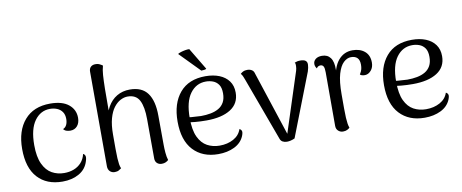

<svg xmlns="http://www.w3.org/2000/svg" viewBox="-65 -1008 3125 1298"><g transform="rotate(-10 1497.5 -358.5)"><path d="M276 13Q167 13 105.5 -54.5Q44 -122 44 -251Q44 -376 106.5 -448.5Q169 -521 283 -521Q366 -521 409.5 -485.5Q453 -450 453 -394Q453 -359 435 -338Q417 -317 387 -317Q374 -317 361 -321Q348 -325 340 -336Q357 -343 365 -360Q373 -377 373 -400Q373 -430 359.5 -449Q346 -468 324 -477Q302 -486 276 -486Q211 -486 170 -429.5Q129 -373 129 -263Q129 -182 152 -133Q175 -84 213 -63Q251 -42 297 -42Q333 -42 363 -53.5Q393 -65 414.5 -88.5Q436 -112 444 -147Q454 -143 458 -131.5Q462 -120 454 -95Q438 -42 390 -14.5Q342 13 276 13Z M634 11Q614 11 601 -2Q588 -15 588 -37L587 -686Q587 -707 598 -718Q609 -729 627 -730Q646 -731 660 -724Q674 -717 680 -712Q672 -685 669.5 -648.5Q667 -612 666 -556L665 -347L648 -329Q653 -389 677.5 -432Q702 -475 741 -498Q780 -521 830 -521Q913 -521 951.5 -468Q990 -415 990 -313L991 -114Q991 -88 993.5 -58.5Q996 -29 1003 -7Q996 0 984.5 5.5Q973 11 957 11Q937 11 924.5 -1Q912 -13 912 -33L911 -303Q911 -388 888 -432.5Q865 -477 807 -477Q783 -477 758 -464Q733 -451 712 -423.5Q691 -396 678.5 -351Q666 -306 666 -241Q666 -181 666 -142Q666 -103 667.5 -78Q669 -53 671.5 -37Q674 -21 680 -7Q674 -2 662.5 4.5Q651 11 634 11Z M1194 -701Q1201 -706 1215 -710.5Q1229 -715 1245.5 -718Q1262 -721 1274 -720L1364 -570Q1361 -566 1349 -564.5Q1337 -563 1329 -563ZM1345 13Q1237 13 1174 -54.5Q1111 -122 1111 -251Q1111 -376 1172.5 -448.5Q1234 -521 1349 -521Q1403 -521 1444 -504.5Q1485 -488 1508.5 -456Q1532 -424 1532 -377Q1532 -302 1471.5 -263.5Q1411 -225 1305 -225Q1263 -225 1225 -228.5Q1187 -232 1148 -240L1150 -273Q1175 -268 1208.5 -265Q1242 -262 1274 -261Q1309 -261 1340.5 -267Q1372 -273 1396 -287Q1420 -301 1433.5 -325.5Q1447 -350 1447 -387Q1447 -426 1432 -447Q1417 -468 1394 -476.5Q1371 -485 1346 -485Q1279 -485 1237.5 -428.5Q1196 -372 1196 -261Q1196 -178 1218.5 -130.5Q1241 -83 1279 -62.5Q1317 -42 1364 -42Q1418 -42 1459 -64.5Q1500 -87 1514 -129Q1524 -125 1528.5 -114.5Q1533 -104 1523 -79Q1504 -34 1456 -10.5Q1408 13 1345 13Z M1816 11Q1800 11 1787 4Q1774 -3 1769 -19L1611 -449Q1608 -457 1602 -472Q1596 -487 1588 -495Q1595 -502 1606 -508Q1617 -514 1635 -514Q1653 -514 1666 -506Q1679 -498 1683 -481L1834 -21L1821 -22L1960 -451Q1962 -458 1963.5 -466.5Q1965 -475 1965 -483Q1965 -490 1964.5 -496Q1964 -502 1960 -506Q1969 -510 1978 -512Q1987 -514 2000 -514Q2024 -514 2035.5 -505Q2047 -496 2046 -477Q2046 -469 2043.5 -456.5Q2041 -444 2037 -432L1870 -2Q1842 11 1816 11Z M2201 9Q2183 9 2169 -3.5Q2155 -16 2155 -38V-406Q2155 -435 2148.5 -446.5Q2142 -458 2127 -458Q2122 -458 2114 -455Q2106 -452 2101 -442Q2089 -457 2089 -474Q2089 -494 2105 -507Q2121 -520 2149 -520Q2187 -520 2207 -493Q2227 -466 2226 -411V-345H2214Q2224 -432 2262 -476.5Q2300 -521 2359 -521Q2410 -521 2442 -494Q2474 -467 2474 -417Q2474 -384 2456 -363Q2438 -342 2415 -341Q2391 -340 2380 -351Q2392 -370 2395.5 -384.5Q2399 -399 2399 -415Q2399 -447 2384 -462Q2369 -477 2341 -477Q2314 -477 2289.5 -454Q2265 -431 2250 -379.5Q2235 -328 2235 -241Q2235 -182 2235 -143Q2235 -104 2236.5 -79.5Q2238 -55 2240.5 -39Q2243 -23 2248 -9Q2242 -3 2230.5 3Q2219 9 2201 9Z M2762 13Q2654 13 2591 -54.5Q2528 -122 2528 -251Q2528 -376 2589.5 -448.5Q2651 -521 2766 -521Q2820 -521 2861 -504.5Q2902 -488 2925.5 -456Q2949 -424 2949 -377Q2949 -302 2888.5 -263.5Q2828 -225 2722 -225Q2680 -225 2642 -228.5Q2604 -232 2565 -240L2567 -273Q2592 -268 2625.5 -265Q2659 -262 2691 -261Q2726 -261 2757.5 -267Q2789 -273 2813 -287Q2837 -301 2850.5 -325.5Q2864 -350 2864 -387Q2864 -426 2849 -447Q2834 -468 2811 -476.5Q2788 -485 2763 -485Q2696 -485 2654.5 -428.5Q2613 -372 2613 -261Q2613 -178 2635.5 -130.5Q2658 -83 2696 -62.5Q2734 -42 2781 -42Q2835 -42 2876 -64.5Q2917 -87 2931 -129Q2941 -125 2945.5 -114.5Q2950 -104 2940 -79Q2921 -34 2873 -10.5Q2825 13 2762 13Z"/></g></svg>

Font: Arima Thin
Style: Regular
Weight: 400
Version: Version 1.100